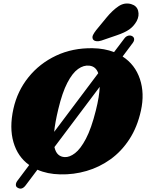

<svg xmlns="http://www.w3.org/2000/svg" viewBox="-20 -994 845 1111"><path d="M82.5 92.5Q72 87.5 71.8 75.8Q71.5 64 81 51.5L149 -39Q82.5 -86.5 58 -170.8Q33.5 -255 57.5 -364Q80.5 -467.5 144.8 -547.2Q209 -627 304.5 -672Q400 -717 516.5 -715Q584.5 -714 640 -692.5L700 -772Q708.5 -783.5 721 -787.2Q733.5 -791 744.5 -785Q755.5 -779 756.2 -768.2Q757 -757.5 748.5 -746L689.5 -667Q761.5 -620.5 789.5 -537Q817.5 -453.5 795.5 -354Q774.5 -258.5 728.5 -188Q682.5 -117.5 619 -72Q555.5 -26.5 481 -4.8Q406.5 17 328 15Q254 13.5 196.5 -12L128 79Q106.5 107 82.5 92.5ZM317.5 -363Q308 -323.5 302 -290.8Q296 -258 293.5 -231L548.5 -570.5Q534.5 -610 497 -614Q464.5 -618 431.8 -594.8Q399 -571.5 369.8 -515.2Q340.5 -459 317.5 -363ZM354.5 -85Q382.5 -83.5 414.2 -107.8Q446 -132 477.2 -191.2Q508.5 -250.5 534.5 -354.5Q545 -396 550.5 -430.2Q556 -464.5 557 -491.5L295 -143Q301.5 -113.5 316.8 -99.8Q332 -86 354.5 -85ZM596 -892Q631 -934.5 665.8 -957.8Q700.5 -981 738.5 -970.5Q771.5 -961 779.2 -931.8Q787 -902.5 771 -872Q754.5 -842.5 728.5 -824Q702.5 -805.5 655 -789.5L567.5 -759.5Q552 -754 537.5 -755.8Q523 -757.5 517.5 -767.5Q512 -779 518.5 -792Q525 -805 536 -819Z"/></svg>

Font: Fraunces 9pt S100 Black
Style: Italic
Weight: 900
Italic angle: -16°
Version: Version 1.000; ttfautohint (v1.8.3)